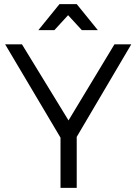

<svg xmlns="http://www.w3.org/2000/svg" viewBox="-20 -916 665 936"><path d="M5 -700H87L314 -329L538 -700H620L320 -191H307ZM275 -288H354V0H275ZM270 -896H354L457 -769H379L289 -867H335L245 -769H167Z"/></svg>

Font: Alexandria Light
Style: Regular
Weight: 300
Designer: Mohamed Gaber
Foundry: Kief Type Foundry
Version: Version 5.100